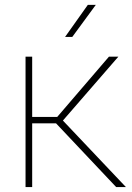

<svg xmlns="http://www.w3.org/2000/svg" viewBox="-20 -758 536 778"><path d="M450.7 0C450.7 0 490.2 0 490.2 0C490.2 0 234.9 -269.5 234.9 -269.5C234.9 -269.5 459.5 -528.3 459.5 -528.3C459.5 -528.3 421.4 -528.3 421.4 -528.3C421.4 -528.3 211.9 -284.2 211.9 -284.2C211.9 -284.2 110.4 -284.2 110.4 -284.2C110.4 -284.2 110.4 -528.3 110.4 -528.3C110.4 -528.3 83.5 -528.3 83.5 -528.3C83.5 -528.3 83.5 0 83.5 0C83.5 0 110.4 0 110.4 0C110.4 0 110.4 -258.3 110.4 -258.3C110.4 -258.3 207 -258.3 207 -258.3C207 -258.3 450.7 0 450.7 0ZM243.7 -608.4C243.7 -608.4 272.9 -608.4 272.9 -608.4C272.9 -608.4 368.2 -738.3 368.2 -738.3C368.2 -738.3 335.9 -738.3 335.9 -738.3C335.9 -738.3 243.7 -608.4 243.7 -608.4Z"/></svg>

Font: WOX
Style: Regular
Weight: 500
Designer: Google
Foundry: ""
Version: ""